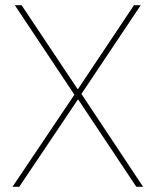

<svg xmlns="http://www.w3.org/2000/svg" viewBox="-20 -718 598 738"><path d="M504 0 281 -335H279L54 0H28L266 -354L37 -698H63L278 -376H280L495 -698H521L293 -357L530 0Z"/></svg>

Font: IBM Plex Sans KR Thin
Style: Regular
Weight: 100
Designer: Mike Abbink; Paul van der Laan; Pieter van Rosmalen; Wujin Sim; Chorong Kim; Dohee Lee;
Foundry: Sandoll Inc.
Version: Version 1.001